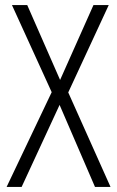

<svg xmlns="http://www.w3.org/2000/svg" viewBox="-20 -734 460 754"><path d="M414 0H353L214 -322L65 0H6L183 -372L27 -714H87L216 -420L347 -714H407L248 -371Z"/></svg>

Font: Noto Sans Telugu Condensed Light
Style: Regular
Weight: 300
Width: 3
Designer: Jelle Bosma - Monotype Design Team
Foundry: Monotype Imaging Inc.
Version: Version 2.005; ttfautohint (v1.8.4.7-5d5b)